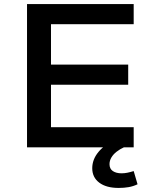

<svg xmlns="http://www.w3.org/2000/svg" viewBox="-20 -725 762 945"><path d="M113 0V-705H638V-606H231V-407H611V-308H231V-99H638V0ZM564 200Q503 200 468.5 174Q434 148 434 103Q434 60 464.5 23Q495 -14 550 -38L590 0Q570 9 553.5 22Q537 35 528 50.5Q519 66 519 83Q519 106 535.5 117Q552 128 578 128Q593 128 607.5 125Q622 122 638 117L657 182Q636 192 613.5 196Q591 200 564 200Z"/></svg>

Font: Nunito Sans 7pt SemiExpanded SemiBold
Style: Regular
Weight: 600
Width: 6
Designer: Vernon Adams
Foundry: Vernon Adams
Version: Version 3.101;gftools[0.9.27]